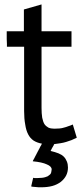

<svg xmlns="http://www.w3.org/2000/svg" viewBox="-20 -627 371 851"><path d="M10.7 -419.9Q30.3 -419.9 86.9 -419.9Q86.9 -348.6 86.9 -134.8Q86.9 -100.6 91.8 -75.2Q95.7 -48.8 104.5 -32.2Q113.3 -14.6 128.9 -3.9Q144.5 5.9 166 9.8Q166 10.7 165 11.7Q165 11.7 164.1 12.7Q164.1 12.7 164.1 13.7Q164.1 13.7 163.1 14.6Q163.1 14.6 163.1 15.6Q163.1 15.6 162.1 16.6Q162.1 16.6 162.1 17.6Q162.1 17.6 161.1 18.6Q161.1 18.6 161.1 19.5Q161.1 19.5 160.2 20.5Q160.2 20.5 160.2 20.5Q160.2 20.5 159.2 21.5Q159.2 21.5 159.2 22.5Q159.2 22.5 158.2 23.4Q158.2 23.4 158.2 24.4Q158.2 24.4 157.2 25.4Q157.2 25.4 157.2 26.4Q157.2 26.4 156.2 27.3Q156.2 27.3 156.2 28.3Q156.2 28.3 156.2 29.3Q156.2 29.3 155.3 29.3Q155.3 29.3 155.3 30.3Q155.3 30.3 154.3 31.2Q154.3 31.2 154.3 32.2Q154.3 32.2 153.3 33.2Q153.3 33.2 153.3 34.2Q153.3 34.2 152.3 34.2Q152.3 34.2 152.3 35.2Q152.3 35.2 151.4 37.1Q151.4 37.1 151.4 38.1Q151.4 38.1 150.4 38.1Q150.4 38.1 150.4 39.1Q150.4 39.1 149.4 41Q149.4 41 149.4 42Q149.4 42 148.4 42Q148.4 43 148.4 43.9Q148.4 43.9 147.5 43.9Q147.5 43.9 146.5 45.9Q146.5 45.9 146.5 46.9Q146.5 46.9 146.5 46.9Q146.5 46.9 145.5 47.9Q145.5 47.9 145.5 48.8Q145.5 48.8 145.5 48.8Q145.5 48.8 144.5 49.8Q144.5 49.8 144.5 50.8Q144.5 50.8 143.6 50.8Q143.6 50.8 143.6 51.8Q143.6 51.8 143.6 52.7Q143.6 52.7 142.6 52.7Q142.6 52.7 142.6 53.7Q142.6 53.7 142.6 54.7Q142.6 54.7 141.6 55.7Q141.6 55.7 141.6 56.6Q141.6 56.6 140.6 57.6Q140.6 57.6 140.6 57.6Q140.6 58.6 139.6 59.6Q139.6 59.6 139.6 60.5Q139.6 60.5 138.7 60.5Q138.7 61.5 138.7 62.5Q138.7 62.5 137.7 62.5Q137.7 62.5 137.7 63.5Q137.7 63.5 136.7 64.5Q136.7 64.5 136.7 65.4Q136.7 65.4 135.7 66.4Q135.7 66.4 135.7 66.4Q135.7 66.4 135.7 67.4Q135.7 67.4 135.7 68.4Q135.7 68.4 134.8 68.4Q134.8 68.4 134.8 69.3Q134.8 69.3 133.8 70.3Q133.8 70.3 133.8 71.3Q133.8 71.3 132.8 72.3Q132.8 72.3 132.8 73.2Q132.8 73.2 131.8 74.2Q131.8 74.2 131.8 75.2Q131.8 75.2 130.9 76.2Q130.9 76.2 130.9 77.1Q130.9 77.1 129.9 77.1Q129.9 77.1 129.9 79.1Q129.9 79.1 128.9 80.1Q128.9 80.1 128.9 80.1Q128.9 80.1 127.9 81.1Q127.9 82 127 83Q127 83 127 84Q127 84 126 85Q126 85 126 85.9Q126 85.9 126 86.9Q126 86.9 125 87.9Q125 87.9 125 87.9Q167 91.8 187.5 101.6Q209 110.4 209 124Q209 127 208 130.9Q208 133.8 207 136.7Q206.1 140.6 204.1 143.6Q202.1 146.5 199.2 148.4Q196.3 151.4 191.4 154.3Q186.5 156.2 180.7 158.2Q174.8 160.2 166 161.1Q157.2 162.1 147.5 162.1Q144.5 162.1 137.7 162.1Q134.8 162.1 132.8 162.1Q129.9 162.1 127 161.1Q124 173.8 118.2 199.2Q124 201.2 129.9 201.2Q134.8 202.1 140.6 202.1Q145.5 203.1 151.4 203.1Q156.2 203.1 162.1 203.1Q190.4 203.1 211.9 197.3Q233.4 191.4 250 178.7Q265.6 166 273.4 150.4Q281.2 134.8 281.2 115.2Q281.2 100.6 276.4 88.9Q271.5 76.2 262.7 67.4Q253.9 58.6 239.3 52.7Q224.6 46.9 204.1 42Q204.1 42 205.1 41Q205.1 41 205.1 40Q205.1 40 206.1 39.1Q206.1 39.1 206.1 38.1Q206.1 38.1 207 37.1Q207 37.1 207 36.1Q207 36.1 208 35.2Q208 35.2 208 34.2Q208 34.2 209 33.2Q209 33.2 209 32.2Q209 32.2 209 32.2Q209 32.2 210 31.2Q210 31.2 210 30.3Q210 30.3 210.9 29.3Q210.9 29.3 210.9 29.3Q210.9 29.3 211.9 27.3Q211.9 27.3 211.9 27.3Q211.9 27.3 212.9 25.4Q212.9 25.4 212.9 25.4Q212.9 25.4 213.9 24.4Q213.9 24.4 213.9 23.4Q213.9 23.4 214.8 22.5Q214.8 22.5 214.8 22.5Q214.8 21.5 215.8 20.5Q215.8 20.5 215.8 20.5Q215.8 20.5 215.8 19.5Q215.8 19.5 216.8 19.5Q216.8 18.6 216.8 17.6Q216.8 17.6 217.8 17.6Q217.8 16.6 218.8 15.6Q218.8 15.6 218.8 14.6Q218.8 14.6 218.8 13.7Q218.8 13.7 219.7 12.7Q219.7 12.7 220.7 11.7Q234.4 9.8 248 7.8Q260.7 5.9 273.4 2Q285.2 -2 296.9 -5.9Q308.6 -10.7 320.3 -16.6Q314.5 -36.1 302.7 -75.2Q292 -70.3 282.2 -67.4Q272.5 -63.5 263.7 -61.5Q254.9 -58.6 244.1 -57.6Q233.4 -56.6 220.7 -56.6Q205.1 -56.6 194.3 -61.5Q183.6 -67.4 176.8 -77.1Q170.9 -86.9 167 -105.5Q164.1 -124 164.1 -149.4Q164.1 -239.3 164.1 -419.9Q197.3 -419.9 296.9 -419.9Q296.9 -437.5 296.9 -488.3Q263.7 -488.3 164.1 -488.3Q164.1 -517.6 164.1 -607.4Q144.5 -601.6 85.9 -585Q85.9 -560.5 85.9 -488.3Q66.4 -488.3 9.8 -488.3Q9.8 -484.4 9.8 -475.6Q9.8 -466.8 9.8 -454.1Q10.7 -440.4 10.7 -432.6Q10.7 -423.8 10.7 -419.9Z"/></svg>

Font: Aptus Gothic JP
Style: Medium
Weight: 400
Designer: Fuminori Ogawa / Motoya
Version: Version 1